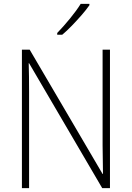

<svg xmlns="http://www.w3.org/2000/svg" viewBox="-20 -1036 680 990"><path d="M547 -66H507L130 -710H128Q129 -675 129.5 -640Q130 -605 130 -563V-66H93V-780H133L509 -139H511Q511 -174 510 -214.5Q509 -255 509 -287V-780H547ZM441 -1009Q425 -986 401 -958.5Q377 -931 351 -904Q325 -877 301 -857H275V-866Q307 -899 341 -940.5Q375 -982 396 -1016H441Z"/></svg>

Font: Noto Sans Malayalam UI SemiCondensed ExtraLight
Style: Regular
Weight: 200
Width: 4
Designer: Jelle Bosma - Monotype Design Team
Foundry: Monotype Imaging Inc.
Version: Version 2.104; ttfautohint (v1.8.4.7-5d5b)